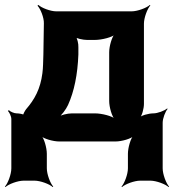

<svg xmlns="http://www.w3.org/2000/svg" viewBox="-28 -574 706 779"><path d="M42 -114H40C29 -114 14 -121 8 -127L4 -124C10 -118 18 -102 18 -91V109C18 133 4 170 -8 183L-6 185C7 173 44 159 68 159H112C136 159 173 173 186 185L188 183C176 170 162 133 162 109V50C162 26 151 -14 138 -26L136 -24C148 -11 188 0 212 0H441C465 0 505 -11 517 -24L515 -26C502 -14 491 26 491 50V109C491 133 477 170 465 183L467 185C480 173 517 159 541 159H582C606 159 643 173 656 185L658 183C646 170 632 133 632 109V-76C632 -94 643 -122 652 -132L650 -134C640 -125 612 -114 594 -114C576 -114 545 -106 536 -96L538 -94C548 -103 556 -134 556 -152V-478C556 -502 570 -539 582 -552L580 -554C567 -542 530 -528 506 -528H200C177 -528 140 -542 128 -554L124 -551C136 -539 151 -502 150 -479L148 -353C147 -324 147 -299 144 -277C136 -213 112 -170 78 -131C74 -126 64 -109 66 -105L70 -107C68 -111 48 -114 42 -114ZM290 -353V-382C291 -396 285 -421 278 -428L274 -425C281 -418 309 -412 325 -412H357C385 -412 429 -423 441 -436L439 -438C426 -426 415 -386 415 -362V-164C415 -140 426 -100 439 -88L441 -90C429 -103 385 -114 357 -114H264C245 -114 218 -107 206 -99L208 -96C220 -104 240 -130 248 -148C273 -203 287 -272 290 -353Z"/></svg>

Font: Asimov
Style: EdgeNar
Weight: 500
Designer: Google
Version: Version 2.000980: 2014